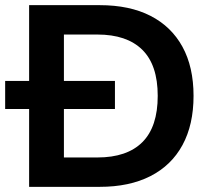

<svg xmlns="http://www.w3.org/2000/svg" viewBox="-20 -725 839 745"><path d="M93 0V-705H367Q483 -705 564 -663.5Q645 -622 688 -543.5Q731 -465 731 -353Q731 -241 688 -162Q645 -83 563.5 -41.5Q482 0 367 0ZM228 -114H358Q473 -114 532.5 -173.5Q592 -233 592 -353Q592 -473 532 -532Q472 -591 358 -591H228ZM0 -302V-411H426V-302Z"/></svg>

Font: Nunito Sans 8pt
Style: Bold
Weight: 700
Version: Version 3.101;gftools[0.9.27]